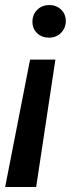

<svg xmlns="http://www.w3.org/2000/svg" viewBox="-33 -558 310 756"><path d="M159.7 -409.7Q131.8 -409.7 113.3 -427.2Q94.7 -444.8 94.7 -472.2Q94.7 -500.5 113.5 -519.3Q132.3 -538.1 161.1 -538.1Q188.5 -538.1 207 -520.8Q225.6 -503.4 226.1 -476.1Q226.1 -447.8 207.3 -428.7Q188.5 -409.7 159.7 -409.7ZM-12.7 178.2 85.4 -323.2H185.1L109.4 178.2Z"/></svg>

Font: Mardoto Medium
Style: Italic
Weight: 500
Italic angle: -12°
Designer: Christian Robertson, Vahan Hovhannisyan
Foundry: Google
Version: Version 1.000